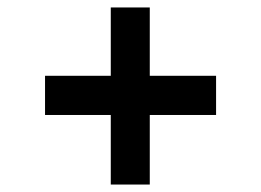

<svg xmlns="http://www.w3.org/2000/svg" viewBox="-20 -622 696 512"><path d="M275.4 -315.4H100.1V-419.9H275.4V-602.1H379.4V-419.9H556.2V-315.4H379.4V-129.9H275.4Z"/></svg>

Font: Tauri
Style: Regular
Weight: 400
Designer: Yvonne Schüttler
Foundry: Yvonne Schüttler
Version: Version 1.003; ttfautohint (v0.93.8-669f) -l 13 -r 13 -G 200